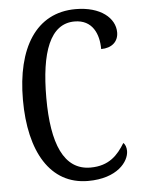

<svg xmlns="http://www.w3.org/2000/svg" viewBox="-53 -766 603 818"><g transform="rotate(-5 249.0 -357.0)"><path d="M291 10C416 10 467 -58 467 -103C467 -118 462 -132 454 -138C424 -89 386 -46 306 -46C192 -46 144 -162 144 -358C144 -552 187 -672 292 -672C369 -672 395 -609 395 -545C440 -545 469 -570 469 -610C469 -671 408 -724 301 -724C131 -724 44 -579 44 -358C44 -137 129 10 291 10Z"/></g></svg>

Font: Noto Serif Lao ExtCond
Style: Regular
Weight: 400
Width: 2
Designer: Monotype Design Team
Foundry: Monotype Imaging Inc.
Version: Version 2.004